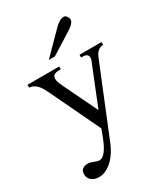

<svg xmlns="http://www.w3.org/2000/svg" viewBox="-171 -589 719 829"><g transform="rotate(-30 188.5 -175.0)"><path d="M373 -323.2Q361.3 -322.3 353.5 -317.9Q345.7 -313.5 340.1 -306.6Q334.5 -299.8 330.8 -291Q327.1 -282.2 323.2 -272.9L186 64Q178.7 81.1 167.7 98.9Q156.7 116.7 142.1 130.9Q127.4 145 109.9 154.1Q92.3 163.1 71.8 163.1Q62.5 163.1 53.5 160.4Q44.4 157.7 37.6 152.3Q30.8 147 26.4 139.2Q22 131.3 22 121.1Q22 103 32.2 95.5Q42.5 87.9 59.1 87.9Q65.9 87.9 72.5 89.8Q79.1 91.8 85.7 94.5Q92.3 97.2 98.6 99.1Q105 101.1 110.8 101.1Q120.6 101.1 129.4 94Q138.2 86.9 145.8 75.9Q153.3 64.9 159.7 51.5Q166 38.1 171.1 25.4Q176.3 12.7 179.9 2Q183.6 -8.8 186 -14.2L64.9 -268.1Q60.1 -277.8 54.4 -287.1Q48.8 -296.4 41.7 -304Q34.7 -311.5 25.6 -316.7Q16.6 -321.8 3.9 -323.2V-336.9H162.1V-323.2Q154.8 -323.2 147.5 -322.8Q140.1 -322.3 134 -320.1Q127.9 -317.9 124 -313Q120.1 -308.1 120.1 -298.8Q120.1 -288.6 124.3 -278.3Q128.4 -268.1 132.8 -258.8L214.8 -88.9L290 -275.9Q293 -282.7 295.4 -288.8Q297.9 -294.9 297.9 -303.2Q297.9 -310.5 294.7 -314.7Q291.5 -318.8 286.4 -320.8Q281.2 -322.8 275.1 -323Q269 -323.2 263.2 -323.2V-336.9H373ZM306.2 -488.8Q306.2 -482.9 303.2 -477.5Q300.3 -472.2 295.7 -467.5Q291 -462.9 285.9 -459Q280.8 -455.1 276.4 -452.1L167.5 -383.8H137.2L241.2 -488.8Q250.5 -498 262 -505.6Q273.4 -513.2 287.1 -513.2Q290.5 -513.2 293.9 -510.7Q297.4 -508.3 300 -504.6Q302.7 -501 304.4 -496.6Q306.2 -492.2 306.2 -488.8Z"/></g></svg>

Font: Scheherazade Urdu
Style: Regular
Weight: 400
Designer: SIL International
Foundry: SIL International
Version: Version 1.005 (build 117/117)